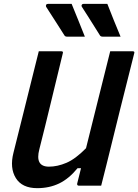

<svg xmlns="http://www.w3.org/2000/svg" viewBox="-20 -967 720 1000"><path d="M353 -947Q372 -901 388 -861Q404 -821 422 -776H330Q320 -776 316 -782Q292 -820 277.5 -842.5Q263 -865 250.5 -884.5Q238 -904 220 -932Q218 -937 220.5 -942Q223 -947 231 -947ZM539 -947Q557 -901 573 -861Q589 -821 608 -776H516Q505 -776 501 -782Q477 -820 463 -842.5Q449 -865 436.5 -884.5Q424 -904 406 -932Q403 -937 406 -942Q409 -947 416 -947ZM174 13Q95 13 62.5 -39.5Q30 -92 50 -171Q75 -269 102 -379Q129 -489 157 -600Q163 -625 169.5 -650Q176 -675 182 -700H299Q311 -700 307 -689Q276 -562 245 -433Q214 -304 185 -190Q161 -99 235 -99Q279 -99 326 -119Q373 -139 428 -195Q459 -322 491 -448Q523 -574 554 -700H671Q683 -700 679 -689Q642 -544 606 -398.5Q570 -253 534 -107Q527 -79 520 -51.5Q513 -24 507 0H390Q385 0 383 -3.5Q381 -7 382 -11Q392 -49 402 -91H384Q339 -36 288 -11.5Q237 13 174 13Z"/></svg>

Font: Recursive Sn Lnr St SmB
Style: Italic
Weight: 600
Italic angle: -15°
Version: Version 1.079;hotconv 1.0.112;makeotfexe 2.5.65598; ttfautoh